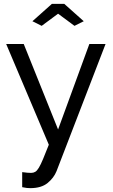

<svg xmlns="http://www.w3.org/2000/svg" viewBox="-20 -750 585 995"><path d="M95 142Q108 144 121 145Q134 146 141 146Q153 146 162.5 140.5Q172 135 181.5 119Q191 103 203 74.5Q215 46 233 0L12 -522H103L281 -79L443 -522H527L273 137Q259 172 226.5 198.5Q194 225 137 225Q128 225 118.5 224Q109 223 95 220ZM148 -640 249 -730H313L414 -640L366 -616L281 -679L196 -616Z"/></svg>

Font: Raleway Medium Alt1
Style: Regular
Weight: 500
Designer: Matt McInerney, Pablo Impallari, Rodrigo Fuenzalida
Foundry: Matt McInerney, Pablo Impallari, Rodrigo Fuenzalida
Version: Version 3.000g; ttfautohint (v1.5) -l 8 -r 28 -G 28 -x 14 -D